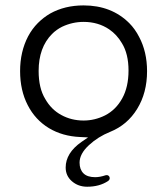

<svg xmlns="http://www.w3.org/2000/svg" viewBox="-20 -519 634 728"><path d="M296.9 -436Q352.1 -436 394 -407.7Q423.3 -387.7 442.4 -355Q467.3 -314.5 467.3 -251.7Q467.3 -189 443.4 -146Q419.4 -102.5 378.4 -81.5Q339.4 -62 296.9 -62Q250.5 -62 212.4 -83Q174.3 -103.5 151.4 -144Q126.5 -184.6 126.5 -250Q126.5 -338.9 177.2 -390.1Q193.8 -406.7 215.3 -417.5Q254.4 -436 296.9 -436ZM537.6 -249Q537.6 -322.8 507.3 -379.4Q491.7 -409.7 470.2 -431.2Q402.8 -498.5 296.9 -498.5Q225.6 -498.5 170.4 -467.8Q145 -453.1 123.5 -431.6Q102.1 -410.2 86.4 -380.9Q56.2 -322.8 56.2 -249.5Q56.2 -176.3 85 -120.6Q113.3 -64.9 165.5 -33.2Q216.8 -2.4 283.7 0.5L314 2L289.1 19Q229 61 229 116.2Q229 147.5 252.4 168Q276.4 189 310.5 189Q356.9 189 389.6 167.5Q396 162.6 396 157.2Q396 150.4 391.1 147Q388.7 145 384.8 145L380.4 145.5Q358.9 152.8 340.8 152.8Q311 152.8 296.4 138.2Q281.7 123.5 281.7 97.7Q281.7 64 317.4 31.2Q351.6 -0.5 397.5 -19Q462.9 -45.4 500 -106Q537.6 -167 537.6 -249ZM151.4 -144Q151.4 -144 151.4 -144Z"/></svg>

Font: YuPearl-ExtraLight
Style: ExtraLight
Weight: 200
Designer: Max Yao
Foundry: Max-Everyday
Version: Version 1.011; ttfautohint (v1.8.3)